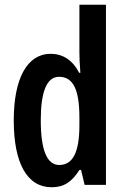

<svg xmlns="http://www.w3.org/2000/svg" viewBox="-20 -780 526 810"><path d="M198 10C251 10 284 -14 315 -63H322L337 0H427V-760H315V-559C315 -538 316 -511 319 -473H314C286 -527 244 -553 194 -553C95 -553 38 -450 38 -272C38 -92 94 10 198 10ZM230 -84C178 -84 152 -147 152 -273C152 -392 177 -456 229 -456C289 -456 315 -402 315 -283V-252C315 -137 287 -84 230 -84Z"/></svg>

Font: Noto Sans Khmer ExtraCondensed SemiBold
Style: Regular
Weight: 600
Width: 2
Designer: Danh Hong and the Monotype Design Team
Foundry: Monotype Imaging Inc.
Version: Version 2.004